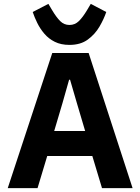

<svg xmlns="http://www.w3.org/2000/svg" viewBox="-20 -972 725 992"><path d="M665 0H507L457 -166H224L174 0H20L250 -698H438ZM420 -295 377 -440 342 -560H337L303 -440L260 -295ZM339 -740Q295 -740 263 -756Q231 -772 209 -798Q187 -824 172.5 -853.5Q158 -883 149 -910L230 -952L249 -920Q271 -883 291 -863Q311 -843 339 -843Q367 -843 387.5 -863Q408 -883 430 -920L449 -952L529 -910Q517 -874 494 -834.5Q471 -795 433.5 -767.5Q396 -740 339 -740Z"/></svg>

Font: IBM Plex Sans Var
Style: Regular
Weight: 400
Designer: Mike Abbink, Paul van der Laan, Pieter van Rosmalen
Foundry: Bold Monday
Version: Version 3.000